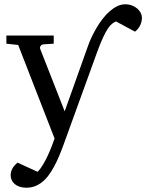

<svg xmlns="http://www.w3.org/2000/svg" viewBox="-20 -648 683 897"><path d="M643.1 -564.9Q643.1 -547.9 635.5 -531Q627.9 -514.2 610.8 -500L522 -547.9Q512.7 -543.9 503.4 -536.9Q494.1 -529.8 483.9 -514.4Q473.6 -499 461.2 -472.4Q448.7 -445.8 433.1 -402.8L275.9 30.8Q271.5 43 263.4 63.5Q255.4 84 244.4 107.2Q233.4 130.4 219.5 152.8Q205.6 175.3 189.9 190.9Q171.9 209 150.4 219Q128.9 229 103 229Q85.4 229 71.8 224.4Q58.1 219.7 48.8 211.9Q39.6 204.1 34.7 193.6Q29.8 183.1 29.8 171.9Q29.8 154.8 37.4 140.4Q44.9 126 62 111.8L155.8 154.8Q168 142.6 179.9 122.8Q191.9 103 202.1 81.1Q212.4 59.1 220.9 37.4Q229.5 15.6 234.9 -1L64.9 -438L9.8 -443.8V-481.9H231V-443.8L183.1 -440.9Q174.8 -439.9 169.9 -433.6Q165 -427.2 168 -418.9L282.2 -127.9L392.1 -436Q398.4 -454.1 408.4 -475.3Q418.5 -496.6 431.2 -518.1Q443.8 -539.6 459 -559.3Q474.1 -579.1 491.2 -594.2Q508.3 -609.4 526.9 -618.7Q545.4 -627.9 564.9 -627.9Q582.5 -627.9 596.9 -622.3Q611.3 -616.7 621.6 -607.7Q631.8 -598.6 637.5 -587.4Q643.1 -576.2 643.1 -564.9Z"/></svg>

Font: Charis SIL Am
Style: Regular
Weight: 400
Foundry: SIL International
Version: Version 5.000